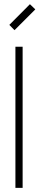

<svg xmlns="http://www.w3.org/2000/svg" viewBox="-20 -904 190 924"><path d="M54.2 -679.2H88.9V0H54.2ZM49.8 -758.8 24.9 -784.2 124 -883.8 149.9 -858.9Z"/></svg>

Font: RawengulkSans
Style: Regular
Weight: 500
Designer: gluk (gluksza@wp.pl)
Foundry: gluk (gluksza@wp.pl)
Version: Version 0.94